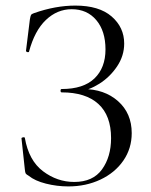

<svg xmlns="http://www.w3.org/2000/svg" viewBox="-20 -656 542 688"><path d="M378 -161Q378 -242 332.5 -283.5Q287 -325 201 -325Q197 -325 197 -331Q197 -337 201 -337Q279 -337 318.5 -375Q358 -413 358 -479Q358 -545 325 -584Q292 -623 237 -623Q185 -623 144.5 -584.5Q104 -546 84 -471Q84 -469 80 -469Q78 -469 75.5 -470.5Q73 -472 73 -473L87 -586Q89 -598 91 -602Q93 -606 102 -609Q179 -636 250 -636Q335 -636 380 -597Q425 -558 425 -500Q425 -456 399.5 -418Q374 -380 336 -356Q298 -332 263 -329L277 -337Q354 -337 403 -293.5Q452 -250 452 -179Q452 -124 422 -80.5Q392 -37 340 -12.5Q288 12 225 12Q184 12 144.5 2Q105 -8 83 -26Q74 -31 72 -34.5Q70 -38 69 -49L57 -160Q57 -163 62.5 -164Q68 -165 69 -162Q83 -81 134 -42.5Q185 -4 246 -4Q313 -4 345.5 -49Q378 -94 378 -161Z"/></svg>

Font: Cormorant
Style: Regular
Weight: 400
Designer: Christian Thalmann (Catharsis Fonts)
Foundry: Catharsis Fonts
Version: Version 4.000